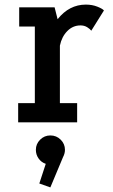

<svg xmlns="http://www.w3.org/2000/svg" viewBox="-20 -532 490 835"><path d="M240.5 -83.5H315.5V0H59V-83.5H131.5V-416.5H63.5V-500H217.5L230.5 -448.5Q281 -512 353.5 -512Q381 -512 403.5 -503Q426 -494 432 -486.5L377 -398.5Q371.5 -406 359 -413.8Q346.5 -421.5 330 -421.5Q297 -421.5 272.8 -397Q248.5 -372.5 240.5 -333.5ZM262.5 119.5Q262.5 135.5 254 151.5L199 283L151 266L179 180.5Q159.5 174 147.8 157.2Q136 140.5 136 119.5Q136 94 154.5 75.5Q173 57 199 57Q225.5 57 244 75.5Q262.5 94 262.5 119.5Z"/></svg>

Font: League Mono Condensed Medium
Style: Regular
Weight: 500
Width: 1
Designer: Tyler Finck
Foundry: The League of Moveable Type / Tyler Finck
Version: Version 2.210